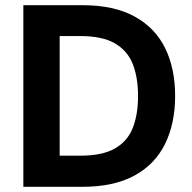

<svg xmlns="http://www.w3.org/2000/svg" viewBox="-20 -720 741 740"><path d="M70 0V-700H298Q419 -700 498.5 -656.5Q578 -613 616.5 -534.5Q655 -456 655 -350Q655 -245 616.5 -166Q578 -87 498.5 -43.5Q419 0 297 0ZM210 -120H290Q374 -120 422.5 -147.5Q471 -175 491.5 -226.5Q512 -278 512 -350Q512 -422 491.5 -473.5Q471 -525 422.5 -553Q374 -581 290 -581H210Z"/></svg>

Font: DM Sans 12pt ExtraBold
Style: Regular
Weight: 800
Version: Version 4.004;gftools[0.9.30]